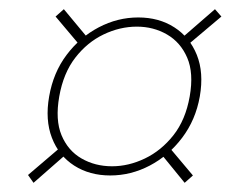

<svg xmlns="http://www.w3.org/2000/svg" viewBox="-20 -507 528 418"><path d="M220 -125Q175 -125 141.5 -146.5Q108 -168 93 -207Q78 -246 87 -297Q96 -349 125 -387.5Q154 -426 195 -447.5Q236 -469 281 -469Q326 -469 359.5 -447.5Q393 -426 408.5 -387.5Q424 -349 415 -297Q406 -246 376.5 -207Q347 -168 306 -146.5Q265 -125 220 -125ZM53 -109 41 -126 123 -196 126 -173ZM382 -109 329 -174 342 -194 400 -125ZM224 -145Q260 -145 295.5 -162Q331 -179 357.5 -212.5Q384 -246 393 -297Q402 -348 387.5 -381.5Q373 -415 343.5 -432Q314 -449 278 -449Q241 -449 205.5 -432Q170 -415 144 -381.5Q118 -348 109 -297Q100 -246 114 -212.5Q128 -179 157.5 -162Q187 -145 224 -145ZM160 -401 101 -471 119 -487 173 -422ZM379 -401 372 -421 448 -487 462 -471Z"/></svg>

Font: DM Sans 12pt Thin
Style: Italic
Weight: 250
Italic angle: -10°
Version: Version 4.004;gftools[0.9.30]